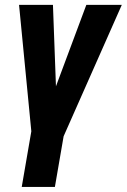

<svg xmlns="http://www.w3.org/2000/svg" viewBox="-20 -548 510 772"><path d="M243.2 -43 200.7 203.6H67.4L109.9 -43ZM181.2 -137.2 327.1 -528.3H469.7L235.8 0H144ZM192.9 -528.3 208 -119.6 193.8 0H107.9L56.6 -528.3Z"/></svg>

Font: Roboto Condensed
Style: Bold Italic
Weight: 700
Italic angle: -12°
Designer: Christian Robertson
Foundry: Google
Version: Version 3.0